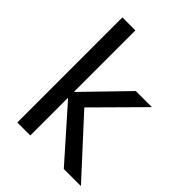

<svg xmlns="http://www.w3.org/2000/svg" viewBox="-205 -816 920 920"><g transform="rotate(45 254.5 -356.0)"><path d="M393 0 168 -254H166V0H78V-712H166V-297H168L373 -508H482L254 -278L509 0Z"/></g></svg>

Font: CST
Style: Regular
Weight: 400
Version: Version 1.00